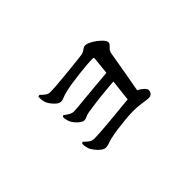

<svg xmlns="http://www.w3.org/2000/svg" viewBox="-62 -820 1124 1124"><g transform="rotate(-45 500.0 -258.0)"><path d="M270 -497Q284 -483 297.5 -473Q311 -463 327 -463Q343 -463 372.5 -465Q402 -467 437.5 -470.5Q473 -474 507.5 -477.5Q542 -481 569.5 -484Q597 -487 610 -489Q624 -492 632.5 -497.5Q641 -503 648.5 -508Q656 -513 666 -513Q676 -513 694 -504.5Q712 -496 730 -482.5Q748 -469 761 -454.5Q774 -440 774 -429Q774 -419 766 -411Q758 -403 750.5 -395Q743 -387 740 -373Q736 -350 729.5 -312Q723 -274 715.5 -230.5Q708 -187 700 -144Q697 -127 694 -111Q698 -109 702 -107Q719 -98 731 -86Q743 -74 743 -64Q743 -48 733.5 -39.5Q724 -31 710 -31Q701 -31 681.5 -34Q662 -37 639 -39.5Q616 -42 595 -42Q563 -42 525.5 -38.5Q488 -35 452.5 -30Q417 -25 391 -19Q374 -15 357.5 -9Q341 -3 328 -3Q314 -3 298 -15.5Q282 -28 270 -44Q258 -60 253 -71Q250 -80 247.5 -91.5Q245 -103 245 -118L255 -124Q270 -109 284 -98.5Q298 -88 318 -88Q334 -88 363 -90Q392 -92 428.5 -95Q465 -98 503 -102Q541 -106 576 -109Q598 -111 617 -113Q618 -121 619 -131Q624 -168 628 -211Q630 -229 632 -246Q599 -244 563 -240Q516 -236 475 -230.5Q434 -225 407 -221Q387 -218 375.5 -211.5Q364 -205 352 -205Q341 -205 327.5 -214.5Q314 -224 303 -237Q292 -250 286 -262Q282 -271 279 -284Q276 -297 276 -308L286 -314Q300 -302 315.5 -293.5Q331 -285 345 -285Q356 -285 382.5 -287.5Q409 -290 445 -293.5Q481 -297 520 -300.5Q559 -304 595 -307Q619 -309 639 -311Q642 -343 645 -369Q648 -402 650 -418Q650 -423 648 -425Q646 -427 642 -427Q620 -427 589 -424.5Q558 -422 523.5 -418Q489 -414 456.5 -409Q424 -404 399 -398Q378 -394 362 -386.5Q346 -379 332.5 -379Q319 -379 304 -391.5Q289 -404 277.5 -420.5Q266 -437 263 -448Q260 -460 259 -471.5Q258 -483 258 -493Z"/></g></svg>

Font: Early Summer Mincho SemiBold
Style: Regular
Weight: 600
Designer: GuiWonder
Version: Version 1.002